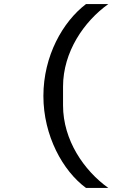

<svg xmlns="http://www.w3.org/2000/svg" viewBox="-20 -780 640 938"><path d="M192 -311C192 -117 287 55 400 138H509C390 53 288 -96 288 -265V-357C288 -526 390 -675 509 -760H400C287 -674 192 -507 192 -311Z"/></svg>

Font: IBM Mono Medium
Style: Regular
Weight: 500
Monospace: yes
Designer: Mike Abbink, Paul van der Laan, Pieter van Rosmalen
Foundry: Bold Monday
Version: Version 2.3